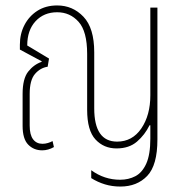

<svg xmlns="http://www.w3.org/2000/svg" viewBox="-20 -545 670 705"><path d="M422 140Q392 140 365.5 132Q339 124 315 109V80Q363 115 421 115Q452 115 477 102Q502 89 517 56Q532 23 532 -36V-85H529Q512 -50 483 -25Q454 0 408 0Q361 0 330.5 -33Q300 -66 300 -142V-347Q300 -430 268.5 -465Q237 -500 190 -500Q141 -500 110.5 -467Q80 -434 80 -378L160 -330L155 -300Q128 -296 108.5 -273.5Q89 -251 89 -200V-84Q89 -50 101.5 -33.5Q114 -17 136 -17Q146 -17 156 -20Q166 -23 173 -27L178 -5Q157 7 135 7Q104 7 83.5 -14Q63 -35 63 -83V-200Q63 -256 83.5 -282Q104 -308 133 -318V-320L53 -363V-381Q53 -421 70 -453.5Q87 -486 117.5 -505.5Q148 -525 190 -525Q247 -525 286.5 -483.5Q326 -442 326 -353V-147Q326 -25 410 -25Q466 -25 499 -73.5Q532 -122 532 -195V-517H558V-33Q558 62 520.5 101Q483 140 422 140Z"/></svg>

Font: Noto Sans Thai UI ExtCond Thin
Style: Regular
Weight: 100
Width: 2
Designer: Monotype Design Team
Foundry: Monotype Imaging Inc.
Version: Version 2.000